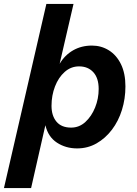

<svg xmlns="http://www.w3.org/2000/svg" viewBox="-56 -739 693 969"><path d="M-36 210 178 -719H315L245 -417Q271 -461 313 -485Q355 -509 408 -509Q455 -509 493.5 -485Q532 -461 554.5 -415Q577 -369 577 -303Q577 -241 559.5 -184.5Q542 -128 509 -84.5Q476 -41 431.5 -15.5Q387 10 333 10Q276 10 231.5 -19Q187 -48 173 -107L101 210ZM303 -95Q344 -95 375 -123.5Q406 -152 424 -196.5Q442 -241 442 -290Q442 -345 415 -374.5Q388 -404 343 -404Q302 -404 270.5 -376Q239 -348 221.5 -302.5Q204 -257 204 -205Q204 -155 229 -125Q254 -95 303 -95Z"/></svg>

Font: Work Sans SemiBold
Style: Italic
Weight: 600
Italic angle: -13°
Designer: Wei Huang
Foundry: Wei Huang
Version: Version 2.012; ttfautohint (v1.8.3)